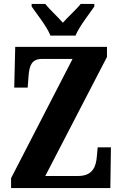

<svg xmlns="http://www.w3.org/2000/svg" viewBox="-20 -951 619 971"><path d="M235 -771H362C380 -816 431 -880 457 -918V-931H388C368 -905 323 -865 298 -836C273 -865 229 -905 209 -931H140V-918C166 -880 218 -816 235 -771ZM36 0H538L541 -206H474L470 -162C466 -111 451 -61 375 -61H209L521 -663V-714H57L52 -508H120L124 -562C128 -616 138 -653 192 -653H347L36 -50Z"/></svg>

Font: Noto Serif Lao ExtraCondensed ExtraBold
Style: Regular
Weight: 800
Width: 2
Designer: Monotype Design Team
Foundry: Monotype Imaging Inc.
Version: Version 2.003